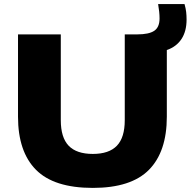

<svg xmlns="http://www.w3.org/2000/svg" viewBox="-20 -908 932 938"><path d="M68 -338V-740H277V-321Q277 -236 315.5 -196Q354 -156 433.5 -156Q512.5 -156 551 -196Q589.5 -236 589.5 -321V-740H650.5Q707.5 -740 733.5 -757.5Q759.5 -775 759.5 -818Q759.5 -848 752.5 -888H881.5Q887.5 -867 889.5 -849.5Q891.5 -832 891.5 -812.5Q891.5 -755 866.5 -717.2Q841.5 -679.5 795 -663.5V-338Q795 -167 707.8 -78.5Q620.5 10 433.5 10Q243.5 10 155.8 -78.5Q68 -167 68 -338Z"/></svg>

Font: Encode Sans Expanded ExtraBold
Style: Regular
Weight: 800
Width: 7
Designer: Multiple Designers
Foundry: Impallari Type
Version: Version 2.000